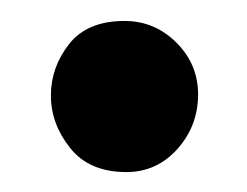

<svg xmlns="http://www.w3.org/2000/svg" viewBox="-20 -156 239 186"><path d="M102.5 10.7Q66.4 10.7 47.9 -12.7Q29.3 -36.1 29.3 -63.5Q29.3 -90.8 46.9 -113.3Q64.5 -135.7 100.6 -135.7Q129.9 -135.7 150.9 -114.7Q171.9 -93.8 171.9 -64.5Q171.9 -34.2 151.9 -11.7Q131.8 10.7 102.5 10.7Z"/></svg>

Font: Crimson Text Bold
Style: Bold
Weight: 700
Designer: Sebastian Kosch
Foundry: Sebastian Kosch
Version: Version 1.10 July 1, 2025